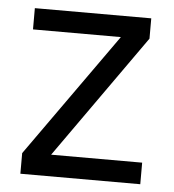

<svg xmlns="http://www.w3.org/2000/svg" viewBox="-44 -563 547 603"><g transform="rotate(5 230.0 -261.0)"><path d="M42 0V-65L319 -455H42V-522H409V-458L133 -68H420V0Z"/></g></svg>

Font: Our Lexend Light
Style: Regular
Weight: 300
Designer: Bonnie Shaver-Troup, Thomas Jockin
Foundry: Lexend
Version: Version 1.007